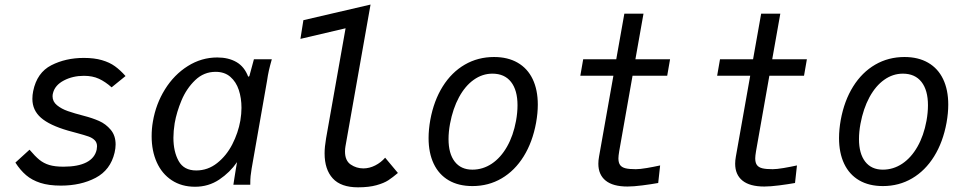

<svg xmlns="http://www.w3.org/2000/svg" viewBox="-20 -810 4240 842"><path d="M47.5 -97 109.5 -153.5Q134 -124.5 152.8 -109.2Q171.5 -94 196 -86.5Q220.5 -79 258.5 -79Q322 -79 359 -98Q396 -117 404 -154Q405.5 -162.5 405.5 -168.5Q405.5 -185 395.2 -195.2Q385 -205.5 368 -211.5Q351 -217.5 317.5 -226.5Q298 -231.5 279 -237Q197.5 -260.5 159.8 -293.5Q122 -326.5 122 -376.5Q122 -393.5 125.5 -410.5Q142 -491.5 205 -523.8Q268 -556 347.5 -556Q393.5 -556 427 -546.2Q460.5 -536.5 484 -519.5Q507.5 -502.5 530.5 -476.5L469.5 -427Q442 -451.5 414 -464.5Q386 -477.5 348 -477.5Q299 -477.5 260 -457Q221 -436.5 212.5 -402Q210.5 -395.5 210.5 -387.5Q210.5 -364.5 230 -348.5Q249.5 -332.5 277.5 -322.8Q305.5 -313 348 -302Q385 -292.5 414.5 -279.5Q444 -266.5 465.5 -241Q487 -215.5 487 -176.5Q487 -160 482.5 -140.5Q464.5 -64.5 399.5 -30.2Q334.5 4 247 4Q194 4 157 -8Q120 -20 94.5 -41.8Q69 -63.5 47.5 -97Z M645 -212.5Q645 -246 650.5 -277Q663.5 -354 703.5 -418.2Q743.5 -482.5 803.5 -520.2Q863.5 -558 933 -558Q982 -558 1017 -537.8Q1052 -517.5 1068.5 -473.5L1073.5 -476L1093.5 -550H1172Q1164 -522 1159.2 -500.8Q1154.5 -479.5 1151 -455L1083.5 -70.5Q1080.5 -52 1079 -38Q1077.5 -24 1077.5 0H1003.5Q1005.5 -14.5 1008.5 -32.5Q1011.5 -50.5 1014.5 -70L1019.5 -99Q988.5 -54 941.5 -22.5Q894.5 9 835.5 9Q776.5 9 733.2 -19.5Q690 -48 667.5 -98.2Q645 -148.5 645 -212.5ZM1034 -281Q1039 -311 1039 -337Q1039 -380 1027.2 -415.5Q1015.5 -451 990.2 -473Q965 -495 925.5 -495Q874 -495 836 -458.5Q798 -422 776.2 -370.2Q754.5 -318.5 746 -269.5Q740.5 -234.5 740.5 -206Q740.5 -145 763.5 -103.8Q786.5 -62.5 840.5 -62.5Q891.5 -62.5 932.2 -94.8Q973 -127 998.8 -177.2Q1024.5 -227.5 1034 -281Z M1403.5 -137.5Q1403.5 -165.5 1410 -203.5L1495.5 -686L1297.5 -639.5L1310.5 -721.5L1605 -790L1495 -168.5Q1493 -157 1493 -145.5Q1493 -105.5 1518 -88.5Q1543 -71.5 1573.5 -71.5Q1600 -71.5 1625.5 -84.5Q1651 -97.5 1669 -118.5L1725 -51.5Q1702 -32 1683 -19.5Q1664 -7 1631 2.2Q1598 11.5 1550 11.5Q1475 11.5 1439.2 -27.8Q1403.5 -67 1403.5 -137.5Z M1859.5 -204.5Q1859.5 -242 1867 -284Q1882.5 -368.5 1921.5 -430.8Q1960.5 -493 2018.2 -526.5Q2076 -560 2146.5 -560Q2207 -560 2250.2 -535Q2293.5 -510 2316 -463Q2338.5 -416 2338.5 -351Q2338.5 -314 2331 -272Q2315.5 -187 2276.5 -124.2Q2237.5 -61.5 2180 -27.8Q2122.5 6 2052 6Q1991 6 1947.8 -19.2Q1904.5 -44.5 1882 -92Q1859.5 -139.5 1859.5 -204.5ZM2243 -280Q2249.5 -316 2249.5 -348.5Q2249.5 -414.5 2221 -450.8Q2192.5 -487 2139.5 -487Q2095.5 -487 2057.8 -460.2Q2020 -433.5 1993 -383.8Q1966 -334 1953.5 -267Q1947 -231.5 1947 -200Q1947 -136.5 1974.2 -101.2Q2001.5 -66 2051.5 -66Q2097.5 -66 2136.8 -92.2Q2176 -118.5 2203.5 -166.8Q2231 -215 2243 -280Z M2604 -92Q2604 -106.5 2607 -123L2670 -478H2525L2537.5 -550H2682.5L2718 -750H2802L2766.5 -550H2918.5L2906 -478H2754L2695.5 -147Q2692 -126 2692 -115.5Q2692 -96.5 2699.5 -86.2Q2707 -76 2723.2 -72Q2739.5 -68 2768.5 -68Q2786 -68 2816.8 -73.2Q2847.5 -78.5 2875 -84.5L2866.5 -7.5Q2836 -2 2797 3Q2758 8 2732 8Q2668 8 2636 -18Q2604 -44 2604 -92Z M3204 -92Q3204 -106.5 3207 -123L3270 -478H3125L3137.5 -550H3282.5L3318 -750H3402L3366.5 -550H3518.5L3506 -478H3354L3295.5 -147Q3292 -126 3292 -115.5Q3292 -96.5 3299.5 -86.2Q3307 -76 3323.2 -72Q3339.5 -68 3368.5 -68Q3386 -68 3416.8 -73.2Q3447.5 -78.5 3475 -84.5L3466.5 -7.5Q3436 -2 3397 3Q3358 8 3332 8Q3268 8 3236 -18Q3204 -44 3204 -92Z M3659.5 -204.5Q3659.5 -242 3667 -284Q3682.5 -368.5 3721.5 -430.8Q3760.5 -493 3818.2 -526.5Q3876 -560 3946.5 -560Q4007 -560 4050.2 -535Q4093.5 -510 4116 -463Q4138.5 -416 4138.5 -351Q4138.5 -314 4131 -272Q4115.5 -187 4076.5 -124.2Q4037.5 -61.5 3980 -27.8Q3922.5 6 3852 6Q3791 6 3747.8 -19.2Q3704.5 -44.5 3682 -92Q3659.5 -139.5 3659.5 -204.5ZM4043 -280Q4049.5 -316 4049.5 -348.5Q4049.5 -414.5 4021 -450.8Q3992.5 -487 3939.5 -487Q3895.5 -487 3857.8 -460.2Q3820 -433.5 3793 -383.8Q3766 -334 3753.5 -267Q3747 -231.5 3747 -200Q3747 -136.5 3774.2 -101.2Q3801.5 -66 3851.5 -66Q3897.5 -66 3936.8 -92.2Q3976 -118.5 4003.5 -166.8Q4031 -215 4043 -280Z"/></svg>

Font: JuliaMono
Style: Italic
Weight: 400
Italic angle: -9°
Monospace: yes
Designer: cormullion
Foundry: corm
Version: Version 0.057; ttfautohint (v1.8.4)